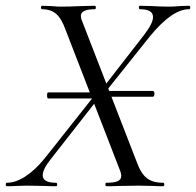

<svg xmlns="http://www.w3.org/2000/svg" viewBox="-37 -645 679 665"><path d="M498 -320Q498 -316 496.5 -313Q495 -310 493 -310H311V-330H493Q495 -330 496.5 -327Q498 -324 498 -320ZM126 -315Q126 -325 130 -325H311V-304H130Q126 -304 126 -315ZM332 -12Q358 -12 370.5 -17.5Q383 -23 383 -36Q383 -42 380 -51L190 -542Q176 -581 157.5 -597Q139 -613 109 -613Q105 -613 105 -619Q105 -625 109 -625L140 -624Q162 -622 173 -622Q204 -622 246 -624L291 -625Q295 -625 295 -619Q295 -613 291 -613Q243 -613 243 -590Q243 -581 247 -573L437 -83Q451 -44 471.5 -28Q492 -12 528 -12Q532 -12 532 -6Q532 0 528 0Q506 0 493 -1L444 -2L376 -1Q359 0 332 0Q328 0 328 -6Q328 -12 332 -12ZM-13 -12Q17 -12 51 -34Q85 -56 119 -98L286 -309L298 -297L139 -94Q111 -59 111 -38Q111 -12 157 -12Q161 -12 161 -6Q161 0 157 0Q131 0 117 -1L56 -2L20 -1Q10 0 -13 0Q-17 0 -17 -6Q-17 -12 -13 -12ZM309 -327 462 -524Q493 -564 493 -586Q493 -613 448 -613Q444 -613 444 -619Q444 -625 448 -625L488 -624Q522 -622 550 -622Q564 -622 586 -624L617 -625Q622 -625 622 -619Q622 -613 617 -613Q559 -613 482 -519L320 -316Z"/></svg>

Font: Cormorant Garamond
Style: Italic
Weight: 400
Italic angle: -10°
Designer: Christian Thalmann (Catharsis Fonts)
Foundry: Catharsis Fonts
Version: Version 4.000